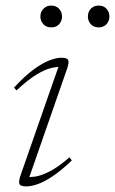

<svg xmlns="http://www.w3.org/2000/svg" viewBox="-20 -657 412 687"><path d="M53.5 -29.5 193 -429 205.5 -417.5Q187.5 -419 164.8 -414Q142 -409 111.5 -390.8Q81 -372.5 39 -333.5L30 -343.5Q68.5 -385 100.5 -408.5Q132.5 -432 157.5 -441.2Q182.5 -450.5 198.5 -450.5Q221 -450.5 224.2 -441.5Q227.5 -432.5 220 -411L80.5 -10.5L67.5 -23.5Q84.5 -22 106.2 -25.2Q128 -28.5 158 -43.8Q188 -59 228.5 -94L237 -83Q200 -47.5 169.8 -27.2Q139.5 -7 115.8 1.5Q92 10 74.5 10Q53 10 49.5 1.2Q46 -7.5 53.5 -29.5ZM163 -559Q145.5 -559 135 -570.5Q124.5 -582 124.5 -598Q124.5 -608.5 129.2 -617.2Q134 -626 142.8 -631.5Q151.5 -637 163 -637Q181 -637 191.5 -625.5Q202 -614 202 -598Q202 -587.5 197.2 -578.5Q192.5 -569.5 184 -564.2Q175.5 -559 163 -559ZM333 -559Q315 -559 304.8 -570.5Q294.5 -582 294.5 -598Q294.5 -608.5 299 -617.2Q303.5 -626 312.2 -631.5Q321 -637 333 -637Q351 -637 361.2 -625.5Q371.5 -614 371.5 -598Q371.5 -587.5 366.8 -578.5Q362 -569.5 353.5 -564.2Q345 -559 333 -559Z"/></svg>

Font: Newsreader 16pt 16pt ExtraLight
Style: Italic
Weight: 250
Italic angle: -17°
Version: Version 1.003